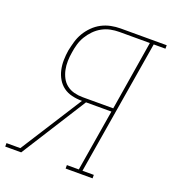

<svg xmlns="http://www.w3.org/2000/svg" viewBox="-160 -836 840 938"><g transform="rotate(20 260.0 -367.5)"><path d="M-26 0V-18H46L250 -338H247Q222 -338 197 -344Q172 -350 153 -364Q134 -378 121.5 -399Q109 -420 103.5 -444.5Q98 -469 98.5 -495Q99 -521 103 -546Q108 -570 115 -594.5Q122 -619 135 -641Q148 -663 167 -682Q186 -701 209 -713Q232 -725 257 -730Q282 -735 306 -735H546V-717H485L369 -18H428V0H288V-18H350L403 -338H271L57 0ZM247 -356H406L465 -717H306Q284 -717 261.5 -712.5Q239 -708 218 -696.5Q197 -685 180 -667.5Q163 -650 151 -630Q139 -610 132.5 -587.5Q126 -565 123 -543Q119 -521 118.5 -497.5Q118 -474 122.5 -452.5Q127 -431 137 -412Q147 -393 164 -380Q181 -367 202.5 -361.5Q224 -356 247 -356Z"/></g></svg>

Font: Iosevka Slab Thin Oblique
Style: Regular
Weight: 100
Italic angle: -9°
Monospace: yes
Designer: Belleve Invis
Foundry: Belleve Invis
Version: Version 11.1.0; ttfautohint (v1.8.3)